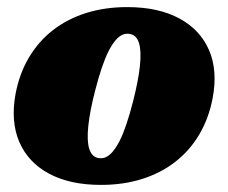

<svg xmlns="http://www.w3.org/2000/svg" viewBox="-20 -506 643 541"><path d="M338.5 -486Q426 -486 485 -454.2Q544 -422.5 569 -364.8Q594 -307 579 -228.5Q568 -171.5 541 -126.2Q514 -81 473.2 -49.5Q432.5 -18 379.8 -1.5Q327 15 264.5 15Q177 15 118 -16.8Q59 -48.5 34.2 -106.5Q9.5 -164.5 24 -242.5Q35 -299.5 62 -344.8Q89 -390 129.8 -421.5Q170.5 -453 223.2 -469.5Q276 -486 338.5 -486ZM255.5 -61Q266.5 -58.5 276.8 -62.5Q287 -66.5 297 -78Q307 -89.5 316.8 -108.5Q326.5 -127.5 336 -155.5Q345.5 -183.5 355 -220.5Q370 -279.5 374.2 -320.2Q378.5 -361 372 -383.5Q365.5 -406 347.5 -410Q336.5 -412.5 326.2 -408.5Q316 -404.5 306 -393Q296 -381.5 286.2 -362.5Q276.5 -343.5 267 -315.5Q257.5 -287.5 248 -250.5Q233 -192 228.8 -151Q224.5 -110 231.2 -87.5Q238 -65 255.5 -61Z"/></svg>

Font: Fraunces
Style: Italic
Weight: 900
Italic angle: -16°
Version: Version 1.000;[0bf87f6ff]